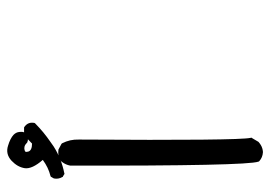

<svg xmlns="http://www.w3.org/2000/svg" viewBox="-130 -464 759 540"><g transform="rotate(-90 250.0 -194.5)"><path d="M91.3 165Q76.7 164.1 66.4 154.8L65.4 153.8L64.9 152.3Q52.7 119.1 53.7 -376V-376.5V-377Q56.2 -390.1 64 -399.9V-400.4L64.5 -400.9Q77.1 -412.6 97.2 -410.2H98.6L99.6 -409.7L114.3 -401.9L115.7 -400.9L116.7 -399.4Q122.1 -388.7 124.8 -377Q127.4 -365.2 127 -352.5Q124 96.7 131.8 130.4L132.3 132.8L130.9 134.8L121.1 151.4L120.6 152.3L120.1 152.8Q116.2 156.2 111.8 158.9Q107.4 161.6 102.5 163.1Q97.7 164.6 92.3 165H91.8ZM127.9 -496.1Q127 -496.1 126 -496.1Q125 -496.1 124 -496.3Q123 -496.6 122.1 -496.8Q121.1 -497.1 120.1 -497.6H119.1L118.2 -498.5Q112.8 -503.9 107.7 -505.4Q102.5 -506.8 97.7 -505.4Q93.3 -504.4 92.5 -502.4Q91.8 -500.5 93.3 -494.6Q96.7 -484.4 115.7 -484.4ZM147 -506.8H159.2H161.1L162.6 -505.9Q177.2 -495.6 173.8 -478L173.3 -476.6L171.9 -475.1Q166 -469.2 159.7 -463.6Q153.3 -458 147 -452.6Q140.6 -447.3 134 -442.4Q127.4 -437.5 120.8 -432.9Q114.3 -428.2 107.9 -423.8Q73.7 -401.9 32.2 -393.6L30.3 -393.1L28.3 -394.5L23.4 -397.5L22 -397.9L21.5 -399.4Q15.1 -410.2 17.6 -422.9L18.1 -423.8L18.6 -424.8L21.5 -429.7L22.5 -431.6L24.9 -432.6Q36.6 -435.5 47.9 -440.9Q59.1 -446.3 69.8 -454.1Q43.9 -483.9 46.4 -504.4Q47.9 -514.6 53.2 -524.2Q58.6 -533.7 67.4 -542Q86.4 -559.6 109.9 -551.8Q120.1 -548.8 127.7 -544.9Q135.3 -541 140.1 -536.6Q143.6 -533.2 145.8 -529.1Q147.9 -524.9 148.4 -520Q148.9 -515.1 148.4 -509.8L147.9 -508.8L147.5 -507.3Q147.5 -507.3 147 -506.8Z"/></g></svg>

Font: NaikaiFont
Style: SemiBold
Weight: 600
Version: Version 1.89